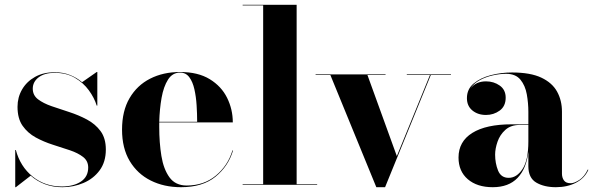

<svg xmlns="http://www.w3.org/2000/svg" viewBox="-20 -770 2472 800"><path d="M46 10H43.5V-145H46Q64.5 -76 115.8 -34.5Q167 7 237.5 7Q286 7 316.8 -13.2Q347.5 -33.5 347.5 -72Q347.5 -99.5 326.2 -116Q305 -132.5 271.5 -143.8Q238 -155 200.2 -167Q162.5 -179 129 -197.2Q95.5 -215.5 74.2 -245.8Q53 -276 53 -325Q53 -364.5 72 -397.2Q91 -430 125.8 -449.5Q160.5 -469 208 -469Q243 -469 271.8 -457.5Q300.5 -446 322 -427.5L383 -470H385.5V-330H383Q373 -362.5 350.2 -393.8Q327.5 -425 292 -445.8Q256.5 -466.5 208.5 -466.5Q165.5 -466.5 141 -447.8Q116.5 -429 116.5 -400.5Q116.5 -373 138.5 -356.2Q160.5 -339.5 195.2 -327.5Q230 -315.5 268.8 -303Q307.5 -290.5 342.2 -272Q377 -253.5 399 -223.8Q421 -194 421 -147Q421 -95 395 -60Q369 -25 327.5 -7.5Q286 10 240 10Q200.5 10 167.2 -2.5Q134 -15 108 -38Z M951 -143Q931.5 -77.5 878 -33.8Q824.5 10 734 10Q663.5 10 608 -17.8Q552.5 -45.5 520.5 -99Q488.5 -152.5 488.5 -230Q488.5 -307.5 519.8 -361Q551 -414.5 605.5 -442.2Q660 -470 730.5 -470Q805 -470 853.8 -440.2Q902.5 -410.5 926.2 -362.5Q950 -314.5 950 -260H643.5Q643.5 -250 643.5 -240Q643.5 -175.5 652.5 -120.2Q661.5 -65 686.2 -31Q711 3 758 3Q829.5 3 879.5 -38.5Q929.5 -80 948.5 -143ZM730.5 -467.5Q698.5 -467.5 680 -438.2Q661.5 -409 653.2 -362.2Q645 -315.5 643.5 -262.5H801.5Q801.5 -295.5 799.2 -331.2Q797 -367 790 -398Q783 -429 768.8 -448.2Q754.5 -467.5 730.5 -467.5Z M991 -2.5H1076.5V-747.5H991V-750H1216V-2.5H1301.5V0H991Z M1633.5 -119.5 1771.5 -457.5H1675V-460H1859V-457.5H1775L1584.5 10H1548L1356.5 -457.5H1295V-460H1586.5V-457.5H1511Z M2112 -252H2181.5V-304.5Q2181.5 -340.5 2175 -377Q2168.5 -413.5 2148.5 -438Q2128.5 -462.5 2088.5 -462.5Q2063 -462.5 2033.5 -456Q2004 -449.5 1978.5 -435.8Q1953 -422 1939.5 -400.5Q1962.5 -431 2005 -431Q2037.5 -431 2062.2 -413.5Q2087 -396 2087 -363Q2087 -327.5 2062 -309.2Q2037 -291 2005 -291Q1971 -291 1948.2 -309.8Q1925.5 -328.5 1925.5 -361Q1925.5 -398.5 1953.5 -422Q1981.5 -445.5 2024.8 -456.8Q2068 -468 2113.5 -468Q2190 -468 2235.5 -446.5Q2281 -425 2301.2 -388.2Q2321.5 -351.5 2321.5 -304.5V-46.5Q2321.5 -30 2329.8 -18.2Q2338 -6.5 2358 -6.5Q2372.5 -6.5 2393.8 -20.2Q2415 -34 2429 -63.5L2431.5 -62.5Q2416 -27.5 2380 -8.8Q2344 10 2296 10Q2247.5 10 2214.5 -9.2Q2181.5 -28.5 2181.5 -77.5V-137.5Q2173.5 -67.5 2136.5 -28.8Q2099.5 10 2033 10Q1968 10 1929.2 -23.2Q1890.5 -56.5 1890.5 -113.5Q1890.5 -180.5 1948 -216.2Q2005.5 -252 2112 -252ZM2099.5 -29Q2133 -29 2157.2 -65.8Q2181.5 -102.5 2181.5 -180.5V-249.5H2146.5Q2108.5 -249.5 2085.8 -229Q2063 -208.5 2053 -179.5Q2043 -150.5 2043 -125.5Q2043 -90 2055.2 -59.5Q2067.5 -29 2099.5 -29Z"/></svg>

Font: Bodoni* 72pt
Style: Bold
Weight: 700
Version: Version 2.3